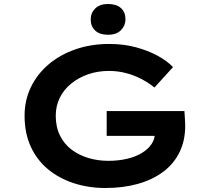

<svg xmlns="http://www.w3.org/2000/svg" viewBox="-20 -931 1045 961"><path d="M508 10Q422 10 348 -14.5Q274 -39 219 -85Q164 -131 133.5 -198Q103 -265 103 -352Q103 -429 134.5 -494.5Q166 -560 223 -608.5Q280 -657 357.5 -684Q435 -711 526 -711Q599 -711 660 -694.5Q721 -678 769 -652Q817 -626 846 -595L753 -493Q723 -517 688 -535.5Q653 -554 611.5 -565Q570 -576 525 -576Q469 -576 420.5 -559Q372 -542 335.5 -512Q299 -482 279 -441Q259 -400 259 -352Q259 -295 280.5 -252Q302 -209 339 -181.5Q376 -154 423 -140Q470 -126 523 -126Q572 -126 615 -136Q658 -146 689.5 -165Q721 -184 738.5 -210Q756 -236 755 -266L754 -285L775 -251H514V-375H903Q904 -361 905 -346Q906 -331 906.5 -319Q907 -307 907 -302Q907 -226 878 -168Q849 -110 796 -70.5Q743 -31 669.5 -10.5Q596 10 508 10ZM521 -757Q479 -757 456.5 -778Q434 -799 434 -834Q434 -866 456.5 -888.5Q479 -911 521 -911Q563 -911 585.5 -890.5Q608 -870 608 -834Q608 -803 585.5 -780Q563 -757 521 -757Z"/></svg>

Font: Lexend Peta SemiBold
Style: Regular
Weight: 600
Designer: Bonnie Shaver-Troup, Thomas Jockin
Foundry: Lexend
Version: Version 1.007